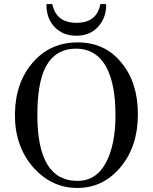

<svg xmlns="http://www.w3.org/2000/svg" viewBox="-20 -917 758 951"><path d="M581 -607Q663 -509 663 -350.5Q663 -192 577 -89Q491 14 362.5 14Q234 14 142 -91Q52 -197 54 -352.5Q56 -508 142.5 -607.5Q229 -707 364.5 -707Q500 -707 581 -607ZM363 -21Q456 -21 504 -110Q552 -199 552 -346.5Q552 -494 510 -578Q460 -676 356.5 -676Q253 -676 205 -583Q165 -504 165 -347Q165 -21 363 -21ZM503 -897 506 -894Q506 -828 465.5 -784Q425 -740 358.5 -740Q292 -740 251 -782.5Q210 -825 210 -894L213 -897H239Q258 -804 359 -804Q460 -804 477 -897Z"/></svg>

Font: GFS Didot
Style: Regular
Weight: 400
Designer: Takis Katsoulidis and George D. Matthiopoulos
Foundry: Takis Katsoulidis and George D. Matthiopoulos
Version: Version 1.0